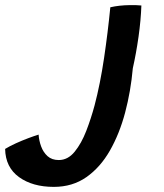

<svg xmlns="http://www.w3.org/2000/svg" viewBox="-277 -464 643 751"><path d="M-66.5 267Q-149.5 267 -202.5 228.8Q-255.5 190.5 -257 118.5Q-239 107.5 -214.8 96.5Q-190.5 85.5 -166.5 76.5Q-142.5 67.5 -126 62.5Q-124.5 86 -116 109Q-107.5 132 -90.8 147Q-74 162 -47 162Q-11.5 162 15 129.5Q41.5 97 60.5 47.8Q79.5 -1.5 93 -52Q115 -135.5 130 -236.8Q145 -338 154.5 -435.5Q189 -443.5 231.5 -444Q256 -444.5 276 -442.5Q274 -385 264.8 -319.8Q255.5 -254.5 242.5 -197Q234.5 -107 212.5 -24Q190.5 59 153 124.8Q115.5 190.5 61 228.8Q6.5 267 -66.5 267Z"/></svg>

Font: Grandstander Medium
Style: Italic
Weight: 500
Italic angle: -15°
Designer: Tyler Finck
Foundry: Etcetera Type Co
Version: Version 1.200; ttfautohint (v1.8.3)